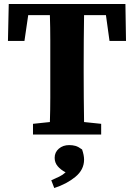

<svg xmlns="http://www.w3.org/2000/svg" viewBox="-20 -677 674 966"><path d="M20 -471 24 -657H611L614 -471H531L513 -601H403Q402 -539 401.5 -475.5Q401 -412 401 -347V-311Q401 -249 401.5 -187Q402 -125 403 -63L489 -54V0H146V-54L231 -63Q233 -124 233 -186Q233 -248 233 -310V-347Q233 -410 233 -473.5Q233 -537 231 -601H122L103 -471ZM403 126Q403 177 359 213Q315 249 253 269L238 230Q261 220 278.5 211.5Q296 203 310 190Q285 177 270 159Q255 141 255 117Q255 89 276 71Q297 53 328 53Q345 53 359.5 57Q374 61 393 75Q403 104 403 126Z"/></svg>

Font: Source Serif Pro
Style: Bold
Weight: 700
Designer: Frank Grießhammer
Foundry: Adobe Systems Incorporated
Version: Version 3.001;hotconv 1.0.111;makeotfexe 2.5.65597